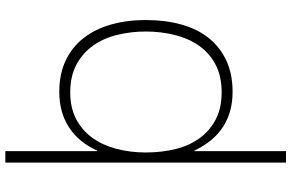

<svg xmlns="http://www.w3.org/2000/svg" viewBox="-206 -675 1091 719"><g transform="rotate(-90 339.5 -315.5)"><path d="M624 -315Q624 -243 607.5 -183Q591 -123 557.5 -80.5Q524 -38 473.5 -14Q423 10 355 10Q203 10 135 -133H133V210H90V-841H133V-497H135Q166 -566 222 -602.5Q278 -639 355 -639Q422 -639 472.5 -615Q523 -591 556.5 -548Q590 -505 607 -445.5Q624 -386 624 -315ZM581 -315Q581 -370 568.5 -421.5Q556 -473 528.5 -512Q501 -551 457.5 -574.5Q414 -598 353 -598Q295 -598 252.5 -575.5Q210 -553 182.5 -514.5Q155 -476 141.5 -424.5Q128 -373 128 -315Q128 -255 141 -203Q154 -151 182 -113Q210 -75 252 -53Q294 -31 353 -31Q415 -31 458.5 -54.5Q502 -78 529 -117.5Q556 -157 568.5 -208.5Q581 -260 581 -315Z"/></g></svg>

Font: TypoPRO Sinkin Sans
Style: 200 X Light
Weight: 200
Designer: Keith Bates
Foundry: K-Type
Version: Sinkin Sans (version 1.0)  by Keith Bates   •   © 2014   www